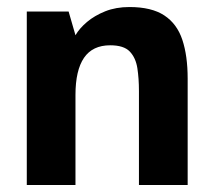

<svg xmlns="http://www.w3.org/2000/svg" viewBox="-20 -529 611 549"><path d="M56.6 0V-496H176.2L195.8 -428.3Q207.4 -448.2 228.9 -466.3Q250.4 -484.4 280.9 -496.7Q311.4 -508.9 350.1 -508.9Q413.4 -508.9 449.8 -484.9Q486.2 -460.9 501.4 -415.1Q516.6 -369.4 516.6 -304.3V0H377.3V-268.7Q377.3 -304.3 372.8 -333.9Q368.2 -363.6 351.2 -381.5Q334.2 -399.5 295.1 -399.5Q244.7 -399.5 220.2 -363.7Q195.8 -327.9 195.8 -257.6V0Z"/></svg>

Font: Atkinson Hyperlegible Next
Style: Regular
Weight: 400
Designer: Elliott Scott, Megan Eiswerth, Linus Boman, Theodore Petrosky, Letters from Sweden
Foundry: Applied Design Works, Letters from Sweden
Version: Version 2.001